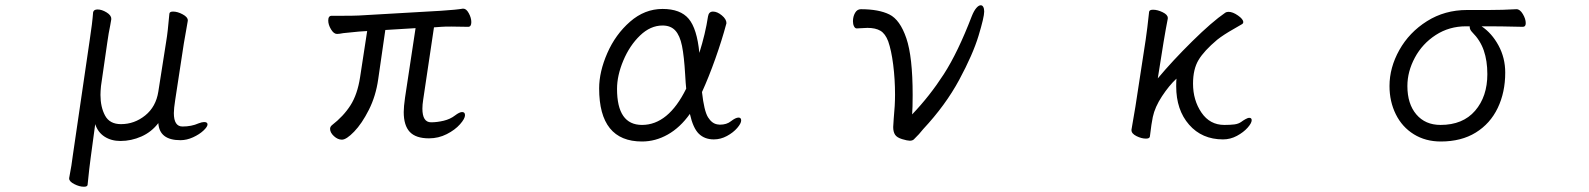

<svg xmlns="http://www.w3.org/2000/svg" viewBox="-20 -520 6040 730"><path d="M624 -468Q625 -476 638 -476Q655 -476 674.5 -465.5Q694 -455 694 -443V-441L689 -412Q679 -357 679 -355L646 -139Q641 -107 641 -90Q641 -39 674 -39Q708 -39 735 -51Q748 -56 756 -56Q769 -56 769 -47Q769 -38 753.5 -23.5Q738 -9 714 2Q690 13 666 13Q586 13 582 -52Q556 -18 517.5 -1Q479 16 438 16Q403 16 377.5 -0.5Q352 -17 342 -48L325 78Q320 113 313 183Q312 190 299 190Q282 190 262.5 180Q243 170 243 159V157Q253 105 257 70L321 -367Q331 -432 334 -473Q336 -484 351 -484Q367 -484 385 -473Q403 -462 403 -449V-446L399 -423Q393 -395 388 -359L364 -193Q362 -173 362 -159Q362 -113 379.5 -80.5Q397 -48 440 -48Q491 -48 532 -81Q573 -114 582 -172L612 -363Q618 -398 624 -468Z M1445 -406 1418 -219Q1409 -155 1382.5 -102.5Q1356 -50 1326.5 -19.5Q1297 11 1280 11Q1264 11 1249.5 -2.5Q1235 -16 1235 -30Q1235 -38 1242 -44Q1286 -78 1312.5 -119.5Q1339 -161 1349 -226L1376 -402L1345 -400Q1330 -399 1285 -394Q1270 -391 1262 -391H1261Q1249 -391 1238.5 -408.5Q1228 -426 1228 -442Q1228 -460 1241 -460H1282Q1324 -460 1344 -461L1656 -479Q1717 -483 1739 -487H1742Q1753 -487 1762.5 -469.5Q1772 -452 1772 -436Q1772 -418 1760 -418L1696 -419Q1669 -419 1657 -418L1630 -416L1589 -141Q1586 -122 1586 -107Q1586 -55 1619 -55Q1642 -55 1667 -61Q1692 -67 1710 -81Q1727 -94 1737 -94Q1748 -94 1748 -82Q1748 -69 1729 -47.5Q1710 -26 1678.5 -10Q1647 6 1611 6Q1561 6 1538 -18.5Q1515 -43 1515 -94Q1515 -114 1520 -149L1560 -413Z M2421 18Q2258 18 2258 -184Q2258 -247 2289 -318Q2320 -389 2375.5 -437.5Q2431 -486 2499 -486Q2567 -486 2598.5 -448.5Q2630 -411 2639 -319Q2662 -392 2672 -458Q2675 -476 2691 -476Q2707 -476 2724.5 -461.5Q2742 -447 2742 -432L2741 -428Q2725 -368 2700 -297.5Q2675 -227 2649 -170Q2657 -98 2672 -74Q2687 -50 2708 -47L2717 -46Q2743 -46 2759 -59Q2777 -73 2788 -73Q2798 -73 2798 -62Q2798 -51 2783 -33.5Q2768 -16 2744 -3Q2720 10 2694 10Q2659 10 2637 -11.5Q2615 -33 2603 -87Q2566 -35 2519 -8.5Q2472 18 2421 18ZM2585 -237Q2581 -306 2573 -345.5Q2565 -385 2547.5 -404Q2530 -423 2499 -423Q2453 -423 2413.5 -385Q2374 -347 2350 -290Q2326 -233 2326 -182Q2326 -45 2421 -45Q2521 -45 2589 -183Q2587 -201 2585 -237Z M3223 -439Q3223 -457 3231 -471Q3239 -485 3253 -485Q3321 -485 3361.5 -465Q3402 -445 3426 -374.5Q3450 -304 3450 -159Q3450 -109 3448 -85Q3515 -155 3568.5 -238Q3622 -321 3675 -459Q3683 -479 3692 -489.5Q3701 -500 3709 -500Q3715 -500 3718.5 -493.5Q3722 -487 3722 -476Q3722 -455 3700.5 -384Q3679 -313 3627 -216.5Q3575 -120 3490 -29Q3486 -25 3474 -10Q3460 5 3454.5 10Q3449 15 3439 15Q3430 15 3410 9Q3390 3 3383 -8Q3376 -19 3376 -37Q3376 -45 3378 -69Q3383 -119 3383 -160Q3383 -219 3376 -274Q3369 -329 3357 -363Q3346 -392 3327.5 -403Q3309 -414 3278 -414Q3268 -414 3238 -412H3237Q3231 -412 3227 -420Q3223 -428 3223 -439Z M4297 -115 4336 -369Q4342 -409 4349 -475Q4350 -483 4364 -483Q4381 -483 4400.5 -473.5Q4420 -464 4420 -452V-449Q4413 -414 4404 -360L4382 -222Q4438 -289 4513 -363Q4588 -437 4639 -472Q4644 -475 4651 -475Q4667 -475 4687 -461Q4707 -447 4707 -436Q4707 -431 4702 -428L4671 -410Q4632 -388 4608 -369Q4558 -327 4537 -292Q4516 -257 4516 -202Q4516 -139 4548 -92Q4580 -45 4635 -45Q4658 -45 4673.5 -47Q4689 -49 4700 -57Q4705 -61 4714.5 -66.5Q4724 -72 4730 -72Q4739 -72 4739 -63Q4739 -52 4723.5 -34.5Q4708 -17 4683 -3.5Q4658 10 4630 10Q4550 10 4501 -46Q4452 -102 4452 -192Q4452 -211 4453 -221Q4425 -195 4398 -154Q4371 -113 4363 -75Q4358 -52 4352 -1Q4351 7 4337 7Q4320 7 4301 -2.5Q4282 -12 4282 -25V-27Z M5781 -432Q5781 -418 5770 -418Q5682 -420 5644 -420H5613Q5652 -394 5677.5 -347Q5703 -300 5703 -244Q5703 -169 5674.5 -109.5Q5646 -50 5591 -16Q5536 18 5458 18Q5400 18 5355.5 -9.5Q5311 -37 5287 -85.5Q5263 -134 5263 -193Q5263 -263 5300.5 -330Q5338 -397 5405.5 -439.5Q5473 -482 5558 -482H5640Q5694 -482 5745 -485H5746Q5759 -485 5770 -466.5Q5781 -448 5781 -432ZM5331 -193Q5331 -125 5365 -85Q5399 -45 5457 -45Q5542 -45 5588.5 -99Q5635 -153 5635 -238Q5635 -289 5621.5 -328Q5608 -367 5578 -397Q5568 -407 5568 -417V-420H5554Q5490 -420 5439 -387Q5388 -354 5359.5 -301Q5331 -248 5331 -193Z"/></svg>

Font: Iansui
Style: Regular
Weight: 400
Designer: But Ko / Fontworks Inc.
Foundry: zi-hi.com / Fontworks Inc.
Version: Version 1.002